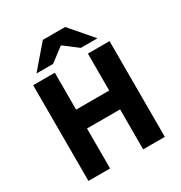

<svg xmlns="http://www.w3.org/2000/svg" viewBox="-196 -994 1066 1132"><g transform="rotate(-30 337.0 -427.5)"><path d="M76.8 0V-651.8H224.2V-400.5H449.4V-651.8H596.8V0H449.4V-272.1H224.2V0ZM128.1 -701.8 259.9 -854.7H411.7L543.5 -701.8H430.4L337.8 -772H333.8L241.2 -701.8Z"/></g></svg>

Font: Source Sans 3
Style: Regular
Weight: 200
Designer: Paul D. Hunt
Foundry: Adobe
Version: Version 3.046;hotconv 1.0.118;makeotfexe 2.5.65603